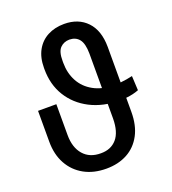

<svg xmlns="http://www.w3.org/2000/svg" viewBox="-136 -840 856 953"><g transform="rotate(-20 292.0 -363.5)"><path d="M539.1 -378.9 543 -302.7Q528.3 -296.9 511.5 -293Q494.6 -289.1 477.1 -287.4Q459.5 -285.6 442.4 -285.2Q353 -285.6 285.6 -320.3Q218.3 -355 180.4 -416.5Q142.6 -478 142.6 -558.6V-566.4Q142.6 -620.6 163.8 -658.9Q185.1 -697.3 223.1 -717.3Q261.2 -737.3 310.5 -737.3Q385.7 -737.3 430.4 -690.2Q475.1 -643.1 475.6 -556.6V-212.9Q475.6 -141.6 449 -91.8Q422.4 -42 374.8 -16.1Q327.1 9.8 263.7 9.8Q196.8 9.8 147 -17.8Q97.2 -45.4 69.6 -95.5Q42 -145.5 42 -212.9V-376H138.7V-212.9Q138.7 -147 171.9 -108.9Q205.1 -70.8 263.7 -71.3Q316.9 -70.8 347.7 -106.2Q378.4 -141.6 378.9 -212.9V-556.6Q378.4 -608.9 360.4 -631.8Q342.3 -654.8 308.6 -655.3Q278.8 -654.8 259.8 -635.3Q240.7 -615.7 241.2 -566.4V-556.6Q241.2 -502.9 264.4 -459.7Q287.6 -416.5 332.8 -391.6Q377.9 -366.7 442.4 -366.2Q459 -366.7 475.8 -368.4Q492.7 -370.1 508.8 -372.8Q524.9 -375.5 539.1 -378.9Z"/></g></svg>

Font: Inter Tight
Style: Regular
Weight: 400
Designer: Rasmus Andersson
Foundry: rsms
Version: Version 3.002